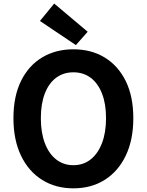

<svg xmlns="http://www.w3.org/2000/svg" viewBox="-20 -1026 810 1060"><path d="M385.1 13.8Q287.4 13.8 212.7 -32.8Q138 -79.4 96.1 -166.4Q54.2 -253.3 54.2 -373.6Q54.2 -494 96.1 -579.1Q138 -664.2 212.7 -709Q287.4 -753.8 385.1 -753.8Q483.6 -753.8 557.9 -708.6Q632.2 -663.4 674.1 -578.7Q716 -494 716 -373.6Q716 -253.3 674.1 -166.4Q632.2 -79.4 557.9 -32.8Q483.6 13.8 385.1 13.8ZM385.1 -114Q440.2 -114 480.6 -146Q520.9 -178 543.2 -236.3Q565.4 -294.5 565.4 -373.6Q565.4 -452.6 543.2 -509.5Q520.9 -566.4 480.6 -596.6Q440.2 -626.8 385.1 -626.8Q330.1 -626.8 289.7 -596.6Q249.2 -566.4 227.4 -509.5Q205.5 -452.6 205.5 -373.6Q205.5 -294.5 227.4 -236.3Q249.2 -178 289.7 -146Q330.1 -114 385.1 -114ZM398.9 -777.1 200.4 -910.2 279.3 -1006.3 464.1 -850.7Z"/></svg>

Font: Noto Sans KR Thin
Style: Regular
Weight: 100
Designer: Ryoko NISHIZUKA 西塚涼子 (kana, bopomofo & ideographs); Paul D. Hunt (Latin, Greek & Cyrillic); Sandoll Communications 산돌커뮤니
Foundry: Adobe
Version: Version 2.004-H2;hotconv 1.0.118;makeotfexe 2.5.65603